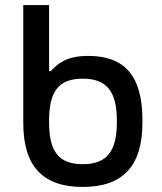

<svg xmlns="http://www.w3.org/2000/svg" viewBox="-20 -730 640 759"><path d="M543 -244V-256C543 -431 472 -509 329 -509C249 -509 213 -484 181 -449H174V-710H72V-244C72 -73 149 9 307 9C465 9 543 -73 543 -244ZM174 -247V-253C174 -370 213 -419 307 -419C401 -419 442 -370 442 -253V-247C442 -130 401 -81 307 -81C213 -81 174 -130 174 -247Z"/></svg>

Font: LT Wave Mono Medium
Style: Regular
Weight: 500
Designer: Daniel Lyons
Version: Version 2.5 (Glyphs App)